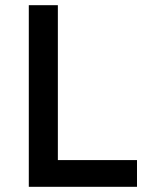

<svg xmlns="http://www.w3.org/2000/svg" viewBox="-20 -720 584 740"><path d="M91 0V-700H203V-103H508V0Z"/></svg>

Font: Geologica Cursive
Style: Regular
Weight: 400
Designer: Sindre Bremnes, Frode Helland
Foundry: Monokrom Skriftforlag AS
Version: Version 1.010;gftools[0.9.28]